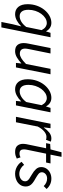

<svg xmlns="http://www.w3.org/2000/svg" viewBox="888 -1568 886 2701"><g transform="rotate(90 1330.5 -218.0)"><path d="M289.4 205.1 321.7 45.7 351.6 -73.4H349.6Q312.8 -35.6 268.8 -11.8Q224.9 12 179.4 12Q115.3 12 77.3 -33.5Q39.4 -78.9 39.4 -164.4Q39.4 -234.2 61.1 -294.9Q82.7 -355.6 120.2 -401.2Q157.7 -446.7 204.6 -472.4Q251.5 -498.1 301.6 -498.1Q341.2 -498.1 371.9 -478.1Q402.7 -458.1 419.5 -424.7H422.8L442.2 -486.1H504.5L366 205.1ZM207.1 -52.3Q246.1 -52.3 284.8 -75.1Q323.4 -97.9 359.6 -144.8L404.2 -361.7Q383.2 -400.7 357.9 -417.2Q332.6 -433.8 304.7 -433.8Q268.2 -433.8 234.6 -412.6Q201 -391.3 174.9 -355.2Q148.8 -319.2 133.5 -272.8Q118.2 -226.4 118.2 -175.6Q118.2 -113.2 142.4 -82.7Q166.5 -52.3 207.1 -52.3Z M701.6 12Q640.6 12 613.5 -20.8Q586.3 -53.6 586.3 -108.9Q586.3 -126.3 588.3 -141.2Q590.3 -156.2 594.3 -176L656.3 -486H732.8L672 -186.1Q668.6 -167.2 666.3 -154.6Q664 -142 664 -129.5Q664 -92.7 681.7 -73.6Q699.3 -54.5 736.9 -54.5Q764.9 -54.5 800.4 -75.7Q835.9 -96.9 880.7 -142.1L949 -486H1025.4L928.8 0H865.6L873.3 -73.9H869.3Q831 -38.5 788.3 -13.3Q745.6 12 701.6 12Z M1235.4 12Q1171.3 12 1133.3 -33.5Q1095.4 -78.9 1095.4 -164.4Q1095.4 -234.2 1117.1 -294.9Q1138.7 -355.6 1176.2 -401.2Q1213.7 -446.7 1260.6 -472.4Q1307.5 -498.1 1357.6 -498.1Q1397.2 -498.1 1427.9 -478.1Q1458.7 -458.1 1475.5 -424.7H1478.8L1498.2 -486.1H1560.5L1463 0H1400L1407.6 -72.1H1404.3Q1368.8 -35 1324.8 -11.5Q1280.9 12 1235.4 12ZM1263.1 -52.3Q1302.1 -52.3 1341.1 -75.1Q1380.2 -97.9 1415.6 -144.8L1460.2 -361.7Q1439.2 -400.7 1413.9 -417.2Q1388.6 -433.8 1360.7 -433.8Q1324.2 -433.8 1290.6 -412.6Q1257 -391.3 1230.9 -355.2Q1204.8 -319.2 1189.5 -272.8Q1174.2 -226.4 1174.2 -175.6Q1174.2 -113.2 1198.4 -82.7Q1222.5 -52.3 1263.1 -52.3Z M1623.8 0 1721.2 -486.1H1784.2L1772.6 -393.2H1776.6Q1806.3 -437.4 1844.2 -467.7Q1882.1 -498.1 1926.6 -498.1Q1940.1 -498.1 1952.1 -496.2Q1964.2 -494.4 1973.1 -489.4L1946.3 -422.1Q1938.9 -426.2 1928.3 -427.6Q1917.7 -428.9 1904.5 -428.9Q1868.4 -428.9 1830.3 -397.8Q1792.2 -366.7 1760.6 -306.5L1700.3 0Z M2118.9 12Q2056.5 12 2030.3 -19.8Q2004.1 -51.6 2004.1 -97.2Q2004.1 -111 2005.4 -123.5Q2006.7 -135.9 2009.3 -149.8L2066.3 -423.8H1994.6L2005.9 -481.4L2082.1 -486L2122.4 -640.9H2186.9L2156.1 -486H2279.5L2266.8 -423.8H2142.1L2085.2 -146.5Q2084.2 -137.5 2083 -128.8Q2081.8 -120.1 2081.8 -110.4Q2081.8 -80.7 2095.7 -65.4Q2109.5 -50.2 2141.8 -50.2Q2157 -50.2 2170.3 -54.4Q2183.7 -58.6 2194.4 -63.7L2211.3 -11.4Q2195.3 -3 2171.6 4.5Q2147.9 12 2118.9 12Z M2422.2 12Q2389.7 12 2357.8 0.9Q2325.9 -10.3 2299.5 -30.8Q2273.1 -51.4 2256.8 -78.9L2298.9 -114.5Q2322.2 -83.1 2355.7 -65.1Q2389.3 -47.1 2428.4 -47.1Q2456 -47.1 2479.4 -57.6Q2502.9 -68.1 2517 -86.4Q2531.1 -104.6 2531.1 -127.9Q2531.1 -145.9 2522.7 -159.7Q2514.3 -173.4 2493.1 -188.2Q2471.9 -202.9 2434.5 -224.2Q2388.6 -250.3 2359.8 -281.5Q2330.9 -312.7 2330.9 -355.4Q2330.9 -397.1 2352.8 -429.4Q2374.8 -461.7 2411.6 -479.9Q2448.5 -498.1 2492.5 -498.1Q2537.9 -498.1 2574.8 -480.3Q2611.8 -462.6 2639 -430.7L2598.2 -390.4Q2577.9 -412.2 2550.8 -425.2Q2523.7 -438.2 2491.2 -438.2Q2453.3 -438.2 2428.5 -416Q2403.8 -393.9 2403.8 -364.3Q2403.8 -335.7 2428.5 -316.2Q2453.3 -296.6 2490.1 -275.8Q2531.2 -253.9 2556.1 -233.5Q2581 -213.1 2592.5 -190.1Q2604 -167.1 2604 -138.3Q2604 -92.7 2580.3 -58.8Q2556.6 -24.9 2515.2 -6.5Q2473.8 12 2422.2 12Z"/></g></svg>

Font: Source Sans Variable
Style: Italic
Weight: 200
Italic angle: -11°
Designer: Paul D. Hunt
Foundry: Adobe Systems Incorporated
Version: Version 3.006;hotconv 1.0.111;makeotfexe 2.5.65597